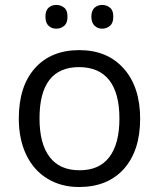

<svg xmlns="http://www.w3.org/2000/svg" viewBox="-20 -748 644 778"><path d="M300.8 -476.1Q140.1 -476.1 140.1 -268.1Q140.1 -165.5 181.2 -111.8Q222.2 -58.1 301.8 -58.1Q381.8 -57.6 422.9 -111.3Q463.9 -165 463.9 -267.6Q463.9 -370.1 422.9 -422.9Q381.8 -475.6 300.8 -476.1ZM481.9 -63.5Q416 9.8 299.8 9.8Q228 9.8 172.4 -23.9Q116.7 -57.6 86.4 -120.6Q56.2 -183.6 56.2 -268.1Q56.2 -398.4 121.6 -471.7Q187 -544.9 301.3 -544.9Q415 -544.9 481.4 -470.2Q547.9 -395.5 547.9 -266.6Q547.9 -137.7 481.9 -63.5ZM350.1 -680.7Q350.6 -705.6 363.3 -716.8Q376 -728 394 -728Q412.1 -728 425.8 -716.8Q439.5 -705.6 439 -680.7Q439.5 -655.3 425.8 -643.6Q412.1 -631.8 394 -631.8Q376 -631.8 363.3 -643.6Q350.6 -655.3 350.1 -680.7ZM164.1 -680.7Q164.1 -705.6 176.8 -716.8Q189.5 -728 208 -728Q226.6 -728 240.2 -716.8Q253.9 -705.6 253.4 -680.7Q253.9 -655.3 240.2 -643.6Q226.6 -631.8 208 -631.8Q189.5 -631.8 176.8 -643.6Q164.1 -655.3 164.1 -680.7Z"/></svg>

Font: OpenSans-Regular
Style: Regular
Weight: 400
Foundry: Ascender Corporation
Version: Version 1.10